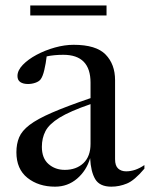

<svg xmlns="http://www.w3.org/2000/svg" viewBox="-20 -690 562 720"><path d="M521.5 -57.5Q484.5 -13.5 456 -1.8Q427.5 10 397.5 10Q354 10 337.2 -18Q320.5 -46 318 -97Q304.5 -50.5 269.2 -20.2Q234 10 186.5 10Q124.5 10 83 -23Q41.5 -56 41.5 -119Q41.5 -150.5 51.8 -175Q62 -199.5 90.8 -221.5Q119.5 -243.5 174.8 -267.5Q230 -291.5 319.5 -322V-380Q319.5 -484.5 217.5 -484.5Q183 -484.5 155 -478.5Q152 -452.5 146.2 -427.8Q140.5 -403 132 -392Q125.5 -384 112.2 -379.5Q99 -375 85 -375Q67 -375 56.2 -382.2Q45.5 -389.5 45.5 -405Q45.5 -426 65.5 -446.8Q85.5 -467.5 117.2 -484.5Q149 -501.5 185.8 -511.8Q222.5 -522 256 -522Q340.5 -522 376 -485.5Q411.5 -449 411.5 -389.5V-93Q411.5 -68.5 423 -58Q434.5 -47.5 453 -47.5Q487.5 -47.5 521.5 -71ZM137 -139.5Q137 -96.5 162 -74.8Q187 -53 223 -53Q266 -53 292.8 -78.2Q319.5 -103.5 319.5 -150.5V-299.5Q242.5 -273 203.2 -248.8Q164 -224.5 150.5 -198.2Q137 -172 137 -139.5ZM93.5 -632V-669.5H379.5V-632Z"/></svg>

Font: Newsreader Display
Style: Regular
Weight: 400
Designer: Hugues Gentile
Foundry: Production Type
Version: Version 1.001